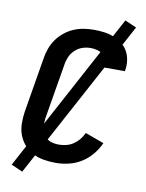

<svg xmlns="http://www.w3.org/2000/svg" viewBox="-98 -891 795 1047"><g transform="rotate(10 300.0 -368.0)"><path d="M270 8Q236 8 203.5 2.5Q171 -3 143 -17.5Q115 -32 94.5 -55.5Q74 -79 63 -108.5Q52 -138 51.5 -171.5Q51 -205 56 -238L107 -543Q111 -570 121 -597.5Q131 -625 148 -649Q165 -673 188.5 -692Q212 -711 239 -722.5Q266 -734 294 -738.5Q322 -743 350 -743Q378 -743 406 -739.5Q434 -736 459.5 -726Q485 -716 506 -700Q527 -684 540 -661Q553 -638 557 -610Q561 -582 556 -554Q556 -553 556 -552Q556 -551 556 -550H437Q437 -551 437 -551.5Q437 -552 437 -552Q440 -571 435.5 -589.5Q431 -608 418.5 -620Q406 -632 387.5 -637Q369 -642 350 -642Q327 -642 304.5 -634.5Q282 -627 264 -610Q246 -593 236.5 -571Q227 -549 224 -526L173 -222Q171 -205 170.5 -188.5Q170 -172 174 -157Q178 -142 187 -129Q196 -116 208.5 -108Q221 -100 237 -96.5Q253 -93 270 -93Q290 -93 310.5 -98Q331 -103 349 -115Q367 -127 381 -144Q395 -161 404 -181L508 -143Q493 -109 468 -79Q443 -49 410.5 -29Q378 -9 341.5 -0.5Q305 8 270 8ZM99 87 36 59 510 -823 574 -795Z"/></g></svg>

Font: Iosevka SS04 Extended
Style: Bold Italic
Weight: 700
Width: 7
Italic angle: -9°
Monospace: yes
Designer: Belleve Invis
Foundry: Belleve Invis
Version: Version 19.0.0; ttfautohint (v1.8.4)